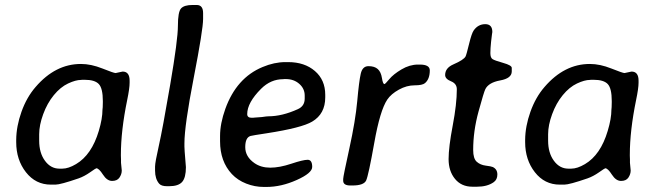

<svg xmlns="http://www.w3.org/2000/svg" viewBox="-20 -740 2593 763"><path d="M135.7 -206.5V-181.2Q135.7 -132.3 158.7 -101.1Q181.6 -69.8 216.3 -69.8H226.1Q226.6 -69.8 227.5 -69.8Q252 -69.8 282.2 -87.9Q344.2 -124.5 372.6 -219.7Q387.2 -268.6 387.2 -303.7L388.2 -314L388.7 -333.5V-338.4Q388.7 -388.7 372.8 -405.8Q356.9 -422.9 316.9 -422.9H306.6L301.8 -422.4Q280.8 -422.4 250.5 -408.2Q220.2 -394 193.8 -361.8Q167.5 -329.6 151.6 -286.1Q135.7 -242.7 135.7 -206.5ZM495.1 -419.4V-411.1Q495.1 -389.2 485.4 -342.3Q460.4 -220.7 460.4 -125Q460.4 -123 460.4 -121.1L460.9 -106.4V-93.3L463.9 -62.5Q463.9 -47.9 454.8 -34.4Q445.8 -21 425.5 -21Q405.3 -21 389.2 -46.1Q373 -71.3 362.8 -71.3Q360.8 -71.3 337.9 -55.2Q314.9 -39.1 292.5 -31.2Q220.2 -6.3 200.2 -6.3H182.1Q121.6 -6.3 83 -55.7Q44.4 -105 44.4 -175.3V-184.6Q44.9 -238.3 65.4 -295.9Q85.9 -353.5 121.6 -394.5Q200.2 -485.8 301.3 -485.8H302.2Q341.8 -485.8 387 -467.8Q432.1 -449.7 439.5 -449.7L467.3 -455.6Q495.1 -455.6 495.1 -419.4Z M745.1 -720.2H761.7Q787.1 -720.2 787.1 -688V-664.6Q787.1 -622.6 750 -431.6Q712.9 -240.7 712.9 -170.4V-157.2Q713.9 -144.5 713.9 -137.7L718.8 -75.7Q718.8 -34.2 703.9 -17.1Q689 0 651.9 0H643.6Q621.1 0 612.3 -10.3Q596.2 -29.3 596.2 -62V-78.1Q596.2 -94.7 611.1 -160.4Q626 -226.1 656.5 -404.3Q687 -582.5 687 -637.7Q687 -692.9 699.5 -706.5Q711.9 -720.2 745.1 -720.2Z M1115.7 -425.8H1108.9L1105.5 -425.3Q1055.7 -425.3 1017.6 -387.2Q962.4 -332 962.4 -286.6Q962.4 -272 980 -272H985.8L989.3 -272.5L1021 -274.9Q1040 -277.8 1046.4 -277.8Q1101.1 -277.8 1163.6 -306.2Q1190.9 -318.4 1190.9 -348.1V-360.4Q1190.9 -387.7 1169.4 -406.7Q1147.9 -425.8 1115.7 -425.8ZM1039.1 2.9H1028.3Q992.2 2.9 958.3 -10.5Q924.3 -23.9 901.4 -48.3Q854.5 -98.6 854.5 -178.7V-199.7Q854.5 -249 875.5 -307.6Q919.9 -430.7 1023.4 -473.6Q1069.8 -493.2 1114.3 -493.2H1125Q1190.4 -493.2 1231.4 -457.8Q1272.5 -422.4 1272.5 -363.3V-353Q1272.5 -287.6 1220.7 -256.8Q1179.2 -231.9 1040 -210.4Q982.4 -201.7 975.6 -199.7Q954.6 -193.4 954.6 -155.3Q954.6 -117.2 991.2 -91.8Q1017.1 -73.7 1054 -73.7Q1090.8 -73.7 1137.7 -89.4Q1184.6 -105 1202.6 -105Q1220.7 -105 1220.7 -76.7Q1220.7 -52.2 1159.2 -24.7Q1097.7 2.9 1039.1 2.9Z M1507.8 -405.8Q1510.7 -405.8 1526.9 -425.3Q1543 -444.8 1575.4 -464.1Q1607.9 -483.4 1641.1 -483.4H1648.4Q1688 -483.4 1688 -460.4Q1688 -425.8 1668.9 -409.7Q1658.7 -400.9 1627.4 -400.9Q1596.2 -400.9 1565.2 -383.8Q1534.2 -366.7 1519 -344.2Q1490.2 -301.3 1467.3 -172.1Q1444.3 -43 1435.1 -22.9Q1425.8 -2.9 1380.4 -2.9H1372.1Q1343.8 -2.9 1343.8 -22V-28.8Q1343.8 -38.6 1368.2 -149.4Q1392.6 -260.3 1399.7 -338.6Q1406.7 -417 1413.6 -447Q1420.4 -477.1 1444.3 -477.1Q1468.3 -477.1 1481.2 -465.6Q1494.1 -454.1 1497.8 -429.9Q1501.5 -405.8 1507.8 -405.8Z M2013.7 -470.2V-456.1Q2013.7 -428.7 1967.8 -420.4Q1921.9 -412.1 1908.7 -385.7Q1902.8 -374 1881.6 -296.6Q1860.4 -219.2 1860.4 -144Q1860.4 -109.9 1874.5 -97.2Q1888.7 -84.5 1910.4 -81.8Q1932.1 -79.1 1938.5 -76.2Q1956.5 -67.4 1956.5 -46.6Q1956.5 -25.9 1941.4 -15.6Q1916 2 1875.5 2H1857.4Q1813.5 2 1788.1 -29.1Q1762.7 -60.1 1762.7 -107.7Q1762.7 -155.3 1779.1 -241.2Q1795.4 -327.1 1795.4 -385.3Q1795.4 -407.7 1772.2 -417Q1749 -426.3 1749 -441.9Q1749 -469.7 1781.2 -483.9Q1822.8 -502 1830.1 -515.6Q1833.5 -522 1844 -565.2Q1854.5 -608.4 1862.8 -619.6Q1880.4 -644 1908.4 -644Q1936.5 -644 1936.5 -612.8L1935.1 -603.5L1931.6 -574.7Q1928.7 -546.9 1928.7 -528.8Q1928.7 -510.7 1937.3 -505.1Q1945.8 -499.5 1979.7 -490Q2013.7 -480.5 2013.7 -470.2Z M2158.2 -206.5V-181.2Q2158.2 -132.3 2181.2 -101.1Q2204.1 -69.8 2238.8 -69.8H2248.5Q2249 -69.8 2250 -69.8Q2274.4 -69.8 2304.7 -87.9Q2366.7 -124.5 2395 -219.7Q2409.7 -268.6 2409.7 -303.7L2410.6 -314L2411.1 -333.5V-338.4Q2411.1 -388.7 2395.3 -405.8Q2379.4 -422.9 2339.4 -422.9H2329.1L2324.2 -422.4Q2303.2 -422.4 2272.9 -408.2Q2242.7 -394 2216.3 -361.8Q2189.9 -329.6 2174.1 -286.1Q2158.2 -242.7 2158.2 -206.5ZM2517.6 -419.4V-411.1Q2517.6 -389.2 2507.8 -342.3Q2482.9 -220.7 2482.9 -125Q2482.9 -123 2482.9 -121.1L2483.4 -106.4V-93.3L2486.3 -62.5Q2486.3 -47.9 2477.3 -34.4Q2468.3 -21 2448 -21Q2427.7 -21 2411.6 -46.1Q2395.5 -71.3 2385.3 -71.3Q2383.3 -71.3 2360.4 -55.2Q2337.4 -39.1 2314.9 -31.2Q2242.7 -6.3 2222.7 -6.3H2204.6Q2144 -6.3 2105.5 -55.7Q2066.9 -105 2066.9 -175.3V-184.6Q2067.4 -238.3 2087.9 -295.9Q2108.4 -353.5 2144 -394.5Q2222.7 -485.8 2323.7 -485.8H2324.7Q2364.3 -485.8 2409.4 -467.8Q2454.6 -449.7 2461.9 -449.7L2489.7 -455.6Q2517.6 -455.6 2517.6 -419.4Z"/></svg>

Font: Averia Sans Libre
Style: Italic
Weight: 400
Italic angle: -7.90001°
Version: Version 1.002